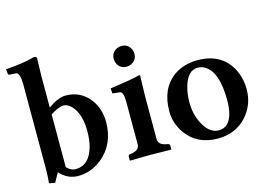

<svg xmlns="http://www.w3.org/2000/svg" viewBox="-94 -880 1497 1075"><g transform="rotate(-15 654.5 -342.5)"><path d="M184.1 -56.2Q207 -31.7 233.9 -30.8Q314 -30.8 341.8 -128.4Q353 -168.9 353 -220.2Q353 -317.9 308.1 -368.2Q285.6 -392.6 261.2 -393.1Q231 -392.1 184.1 -361.8ZM74.2 -563Q74.2 -627.9 55.2 -634.8Q50.3 -636.2 43.9 -636.2L12.2 -638.2Q7.3 -639.6 5.9 -643.1L2.9 -671.9Q106 -679.7 162.6 -695.3Q168 -696.8 170.9 -698.2Q185.5 -696.8 187 -688Q187 -686 184.1 -583V-401.9Q242.7 -443.4 286.1 -443.8Q373.5 -443.8 426.3 -374.5Q467.3 -319.3 467.8 -243.2Q467.8 -114.3 377.4 -40.5Q314.5 9.8 238.8 9.8Q176.8 8.8 133.8 -40L104 13.2L69.8 6.8Q73.7 -26.4 74.2 -74.2Z M715.8 -321.3V-77.1Q715.8 -46.9 750.5 -37.1Q756.3 -35.6 762.7 -34.2L772.9 -32.2Q779.8 -28.8 780.8 -22.9V0L778.8 2Q777.8 2 658.7 0L542 2L540 0V-22.9Q541.5 -30.3 546.9 -32.2L559.1 -34.2Q600.6 -41 605 -66.9Q605.5 -72.3 606 -77.1V-320.8Q606 -378.9 586.4 -382.8Q585 -382.8 584 -382.8L543 -387.2L541 -417Q674.8 -435.5 711.9 -446.8Q717.8 -445.8 718.8 -443.8Q718.8 -442.9 715.8 -321.3ZM600.1 -570.8Q600.1 -607.4 632.3 -624.5Q646 -630.9 659.7 -630.9Q696.3 -630.9 713.4 -598.6Q719.7 -585 719.7 -570.8Q719.7 -534.2 687.5 -517.6Q673.8 -511.2 659.7 -511.2Q623 -511.2 606.4 -543.5Q600.6 -556.6 600.1 -570.8Z M1040.5 -402.8Q984.4 -402.8 959.5 -321.3Q946.8 -278.8 946.3 -229Q946.3 -148.4 984.4 -86.9Q1018.1 -33.7 1065.4 -33.2Q1128.9 -33.2 1147.5 -114.7Q1154.3 -145 1154.3 -184.1Q1154.3 -347.2 1084 -390.6Q1064.5 -402.8 1040.5 -402.8ZM824.7 -207Q824.7 -338.4 911.6 -402.3Q968.8 -443.4 1050.3 -443.8Q1189 -443.8 1247.1 -335Q1275.4 -280.8 1275.4 -215.8Q1275.4 -124 1214.4 -58.1Q1150.4 9.8 1049.3 9.8Q928.7 9.8 864.7 -81.1Q825.2 -139.2 824.7 -207Z"/></g></svg>

Font: Linux Libertine O
Style: Semibold
Weight: 700
Designer: Philipp H. Poll
Foundry: Philipp H. Poll
Version: Version 5.0.0